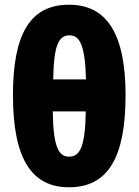

<svg xmlns="http://www.w3.org/2000/svg" viewBox="-20 -785 589 815"><path d="M273 10C438 10 513 -116 513 -381C513 -642 433 -765 273 -765C108 -765 35 -641 35 -381C35 -113 113 10 273 10ZM206 -448C208 -593 229 -635 275 -635C319 -635 341 -593 345 -448ZM273 -120C227 -120 206 -166 204 -312H344C342 -164 320 -120 273 -120Z"/></svg>

Font: Noto Sans Condensed Black
Style: Regular
Weight: 900
Width: 3
Designer: Monotype Design Team
Foundry: Monotype Imaging Inc.
Version: Version 2.013